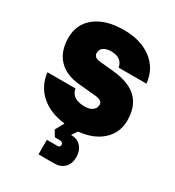

<svg xmlns="http://www.w3.org/2000/svg" viewBox="-211 -783 1051 1151"><g transform="rotate(30 315.0 -208.0)"><path d="M349.5 -232.5 235.5 -243Q141 -251.5 90.5 -306Q40 -360.5 40 -453Q40 -548.5 111.8 -603.8Q183.5 -659 306.5 -659Q425 -659 499 -602.5Q573 -546 583 -447.5H390.5Q379 -510 304.5 -510Q271.5 -510 252 -496.5Q232.5 -483 232.5 -460Q232.5 -427.5 272.5 -423L374 -413Q486 -402 540.2 -349Q594.5 -296 594.5 -199Q594.5 -113.5 534 -58.5Q473.5 -3.5 371.5 6L345.5 45H350.5Q390.5 45 415 73Q439.5 101 439.5 145.5Q439.5 190 413.5 216.5Q387.5 243 343 243H234.5V142.5H305.5Q326 142.5 326 126Q326 105.5 300 105.5H268.5L244 65.5L277 5Q173 -7 109.2 -63.5Q45.5 -120 35 -210H228.5Q240.5 -143.5 331 -143.5Q364 -143.5 383.8 -158.5Q403.5 -173.5 403.5 -197.5Q403.5 -228 349.5 -232.5Z"/></g></svg>

Font: Overused Grotesk Black
Style: Regular
Weight: 900
Version: Version 0.004